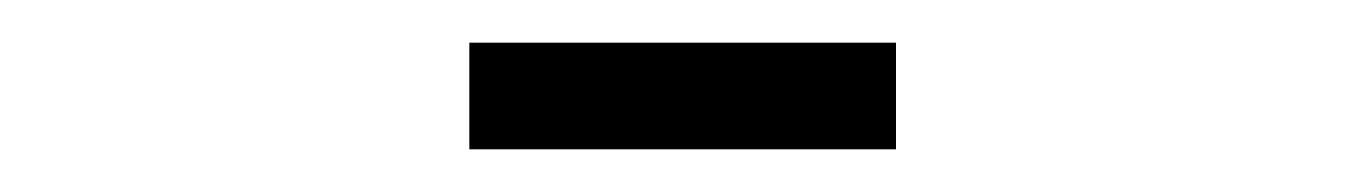

<svg xmlns="http://www.w3.org/2000/svg" viewBox="-20 -627 640 90"><path d="M400 -607V-557H200V-607Z"/></svg>

Font: Rozha One
Style: Regular
Weight: 400
Designer: Tim Donaldson, Indian Type Foundry
Foundry: Indian Type Foundry
Version: Version 1.300;PS 1.0;hotconv 1.0.78;makeotf.lib2.5.61930; tt